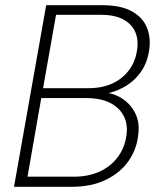

<svg xmlns="http://www.w3.org/2000/svg" viewBox="-20 -720 613 740"><path d="M34 0 158 -700H373Q444 -700 486 -677.5Q528 -655 544.5 -617.5Q561 -580 556 -536Q550 -480 522 -441.5Q494 -403 452.5 -381.5Q411 -360 364 -355L372 -364Q414 -363 448 -342Q482 -321 500.5 -285Q519 -249 513 -203Q508 -147 476.5 -101Q445 -55 389 -27.5Q333 0 255 0ZM86 -39H264Q321 -39 364.5 -59Q408 -79 435 -116Q462 -153 468 -203Q475 -265 433.5 -303.5Q392 -342 313 -342H139ZM146 -380H320Q401 -380 451 -422Q501 -464 509 -532Q514 -571 499.5 -600.5Q485 -630 452.5 -646.5Q420 -663 368 -663H196Z"/></svg>

Font: DM Sans ExtraLight
Style: Italic
Weight: 250
Italic angle: -10°
Designer: Colophon Foundry, Jonny Pinhorn
Foundry: Colophon Foundry
Version: Version 4.004;gftools[0.9.30]